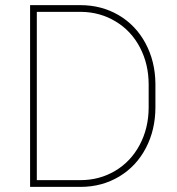

<svg xmlns="http://www.w3.org/2000/svg" viewBox="-20 -731 694 751"><path d="M97.7 0V-710.9H294.4Q377 -710.9 443.8 -671.9Q510.7 -632.8 548.8 -562.3Q586.9 -491.7 587.9 -404.3V-312Q587.9 -223.1 550.5 -151.9Q513.2 -80.6 446.3 -40.5Q379.4 -0.5 296.9 0ZM124 -684.6V-26.4H294.4Q369.1 -26.4 430.4 -62.7Q491.7 -99.1 526.4 -164.3Q561 -229.5 561.5 -309.1V-400.4Q561.5 -480 527.6 -544.9Q493.7 -609.9 432.9 -646.7Q372.1 -683.6 298.3 -684.6Z"/></svg>

Font: Roboto Thin
Style: Regular
Weight: 250
Designer: Google
Version: Version 2.134; 2016